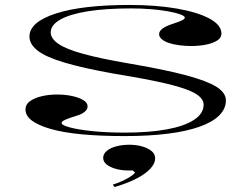

<svg xmlns="http://www.w3.org/2000/svg" viewBox="-20 -535 1017 776"><path d="M485 15Q387 15 312 8Q237 1 186 -13.5Q135 -28 109 -47.5Q83 -67 83 -93Q83 -113 101 -126Q119 -139 148 -146Q177 -153 211 -153Q243 -153 271 -147Q299 -141 316.5 -130.5Q334 -120 334 -105Q334 -93 322 -83Q310 -73 289 -67Q256 -57 242.5 -50.5Q229 -44 229 -38Q229 -29 262.5 -20Q296 -11 353.5 -5Q411 1 484 1Q582 1 653.5 -12Q725 -25 764 -50.5Q803 -76 803 -112Q803 -137 769.5 -157Q736 -177 657 -196Q578 -215 442 -237Q314 -260 239 -282.5Q164 -305 131.5 -331Q99 -357 99 -387Q99 -446 206 -480.5Q313 -515 504 -515Q610 -515 694 -500.5Q778 -486 826.5 -460Q875 -434 875 -399Q875 -382 857.5 -371Q840 -360 812 -354.5Q784 -349 753 -349Q729 -349 705.5 -352Q682 -355 663.5 -361Q645 -367 634 -376.5Q623 -386 623 -397Q623 -421 679 -439Q707 -448 717 -453.5Q727 -459 727 -464Q727 -470 708 -477Q689 -484 658 -489.5Q627 -495 588.5 -498Q550 -501 510 -501Q408 -501 335.5 -489.5Q263 -478 224 -456Q185 -434 185 -404Q185 -379 216.5 -357.5Q248 -336 317.5 -317Q387 -298 498 -279Q645 -254 731 -231Q817 -208 855 -184Q893 -160 893 -129Q893 -95 865.5 -68Q838 -41 785.5 -22.5Q733 -4 657 5.5Q581 15 485 15ZM443 221 436 211Q455 205 472 197.5Q489 190 503.5 181Q518 172 526 163L517 154H500Q470 154 446.5 147Q423 140 410 129Q397 118 397 103Q397 87 412 74.5Q427 62 451.5 56Q476 50 503 50Q530 50 553.5 56.5Q577 63 592 75Q607 87 607 105Q607 122 594 139Q581 156 558.5 171Q536 186 506.5 198.5Q477 211 443 221Z"/></svg>

Font: Kalnia Expanded Light
Style: Regular
Weight: 300
Width: 7
Designer: Frida Medrano
Foundry: Frida Medrano
Version: Version 1.105